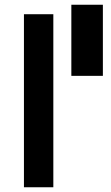

<svg xmlns="http://www.w3.org/2000/svg" viewBox="-20 -790 470 810"><path d="M81 -730H205V0H81ZM281 -770H414V-470H281Z"/></svg>

Font: Enso SemiBold
Style: Regular
Weight: 600
Designer: Coji Morishita
Foundry: UNDERFOREST DESIGN
Version: Version 1.000